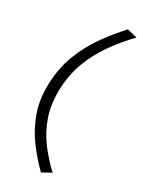

<svg xmlns="http://www.w3.org/2000/svg" viewBox="-163 -841 769 1033"><g transform="rotate(20 221.0 -324.0)"><path d="M207.5 118Q164 57.5 128.2 -13.5Q92.5 -84.5 78 -167.2Q63.5 -250 84 -346Q104.5 -443 150.5 -519Q196.5 -595 257.5 -655.2Q318.5 -715.5 384 -765.5L442.5 -740Q374.5 -690.5 315.2 -632.2Q256 -574 212.5 -502Q169 -430 149.5 -339Q130.5 -248 142.5 -171.8Q154.5 -95.5 188 -29.2Q221.5 37 267 98Z"/></g></svg>

Font: Commissioner Flair Light
Style: Italic
Weight: 300
Italic angle: -12°
Designer: Kostas Bartsokas
Foundry: Kostas Bartsokas
Version: Version 1.000; ttfautohint (v1.8.3)